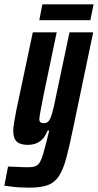

<svg xmlns="http://www.w3.org/2000/svg" viewBox="-61 -659 451 884"><path d="M74 205Q54 205 33.5 204Q13 203 -6 200.5Q-25 198 -41 196L-24 108Q-9 108 8.5 109Q26 110 42 110.5Q58 111 68 111Q90 111 102.5 106Q115 101 123 87Q131 73 138 49Q145 25 155 -14Q157 -25 160 -36Q163 -47 166 -58H158Q148 -31 132.5 -16.5Q117 -2 100.5 3Q84 8 69 8Q45 8 29.5 1.5Q14 -5 7 -19.5Q0 -34 0 -58Q0 -69 3.5 -92.5Q7 -116 13 -146L90 -510H200L140 -223Q130 -173 125.5 -148Q121 -123 120 -111Q120 -103 122.5 -99Q125 -95 130 -93.5Q135 -92 142 -92Q152 -92 159.5 -98Q167 -104 173.5 -121Q180 -138 187.5 -171Q195 -204 206 -259L259 -510H368L275 -65Q258 18 243.5 71Q229 124 209.5 153Q190 182 158.5 193.5Q127 205 74 205ZM120 -566 134 -639H370L355 -566Z"/></svg>

Font: Saira UltraCondensed ExtraBold
Style: Italic
Weight: 800
Width: 1
Italic angle: -12°
Designer: Hector Gatti with collaboration of the Omnibus-Type team
Foundry: Omnibus-Type
Version: Version 1.101